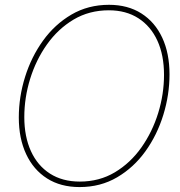

<svg xmlns="http://www.w3.org/2000/svg" viewBox="-20 -757 738 787"><path d="M306.2 9.8Q228.5 9.8 172.9 -25.6Q117.2 -61 87.2 -125.2Q57.1 -189.5 57.1 -275.4Q57.1 -359.9 82.8 -441.9Q108.4 -523.9 156.5 -590.6Q204.6 -657.2 272.9 -697.3Q341.3 -737.3 426.8 -737.3Q503.9 -737.3 559.6 -701.9Q615.2 -666.5 645 -602.5Q674.8 -538.6 674.8 -452.1Q674.8 -368.2 649.4 -285.9Q624 -203.6 576.2 -137Q528.3 -70.3 460.2 -30.3Q392.1 9.8 306.2 9.8ZM307.1 -12.7Q387.2 -12.7 450.9 -50.8Q514.6 -88.9 559.6 -152.6Q604.5 -216.3 628.4 -293.7Q652.3 -371.1 652.3 -450.2Q652.3 -530.8 625.2 -590.1Q598.1 -649.4 547.4 -682.1Q496.6 -714.8 426.3 -714.8Q345.7 -714.8 281.7 -676.8Q217.8 -638.7 172.6 -575Q127.4 -511.2 103.5 -433.6Q79.6 -356 79.6 -276.9Q79.6 -197.3 106.7 -137.7Q133.8 -78.1 184.8 -45.4Q235.8 -12.7 307.1 -12.7Z"/></svg>

Font: Inter 28pt Thin
Style: Italic
Weight: 250
Italic angle: -9.3988°
Designer: Rasmus Andersson
Foundry: rsms
Version: Version 4.001;git-66647c0bb